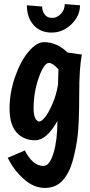

<svg xmlns="http://www.w3.org/2000/svg" viewBox="-20 -681 444 943"><path d="M193 134Q224 134 243 70.5Q262 7 262 -87Q209 8 152.5 8Q96 8 61.5 -30.5Q27 -69 27 -147.5Q27 -226 54 -303.5Q81 -381 120.5 -427.5Q160 -474 196 -474Q259 -474 312 -423L382 -413Q369 -348 369 -213.5Q369 -79 361.5 -15.5Q354 48 337 109Q320 170 287 206Q254 242 200 242Q146 242 97 198.5Q48 155 18 94L102 58Q141 134 193 134ZM221 -372Q196 -372 170.5 -300Q145 -228 145 -147Q145 -116 153.5 -100Q162 -84 172.5 -84Q183 -84 200 -104Q217 -124 236.5 -168Q256 -212 265 -265L267 -341Q238 -372 221 -372ZM298 -661 373 -655Q373 -603 331 -562Q289 -521 233.5 -521Q178 -521 145 -558Q112 -595 112 -655L187 -649Q187 -625 200 -609Q213 -593 236.5 -593Q260 -593 279 -613Q298 -633 298 -661Z"/></svg>

Font: Boogaloo
Style: Regular
Weight: 400
Designer: John Vargas Beltran
Foundry: John Vargas Beltran
Version: Version 1.002